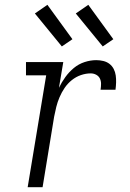

<svg xmlns="http://www.w3.org/2000/svg" viewBox="-20 -778 540 798"><path d="M95 0 172 -465H88V-520H243L225 -413Q236 -436 251.5 -457.5Q267 -479 287 -495.5Q307 -512 331.5 -520Q356 -528 380 -528Q395 -528 409.5 -524.5Q424 -521 435 -512.5Q446 -504 452.5 -491.5Q459 -479 461 -464.5Q463 -450 462.5 -435Q462 -420 460 -405H398Q400 -417 400 -429.5Q400 -442 395 -452Q390 -462 379.5 -467.5Q369 -473 357 -473Q337 -473 316.5 -466Q296 -459 278.5 -445Q261 -431 248.5 -412.5Q236 -394 227.5 -374Q219 -354 214 -334Q209 -314 205 -293L157 0ZM407 -585 295 -722 347 -758 451 -615ZM237 -585 125 -722 177 -758 281 -615Z"/></svg>

Font: Iosevka Curly Slab Light
Style: Italic
Weight: 300
Italic angle: -9°
Monospace: yes
Designer: Belleve Invis
Foundry: Belleve Invis
Version: Version 22.1.2; ttfautohint (v1.8.4)